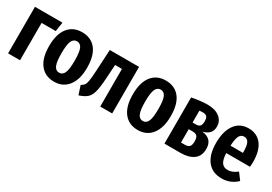

<svg xmlns="http://www.w3.org/2000/svg" viewBox="13 -1212 2677 1893"><g transform="rotate(30 1352.0 -265.0)"><path d="M187 0H51V-530H364L348 -425H187Z M797 -265Q797 -132 739.5 -58Q682 16 581 16Q480 16 422.5 -56Q365 -128 365 -265Q365 -401 422 -473.5Q479 -546 581 -546Q683 -546 740 -475Q797 -404 797 -265ZM506 -265Q506 -167 524 -126.5Q542 -86 581 -86Q620 -86 638 -127Q656 -168 656 -265Q656 -363 638 -403Q620 -443 581 -443Q542 -443 524 -402.5Q506 -362 506 -265Z M1236 -530V0H1100V-428H1022L1012 -268Q1005 -163 991 -111.5Q977 -60 948 -34Q919 -8 859 12L826 -88Q849 -100 861 -116.5Q873 -133 879 -168.5Q885 -204 889 -276L903 -530Z M1750 -265Q1750 -132 1692.5 -58Q1635 16 1534 16Q1433 16 1375.5 -56Q1318 -128 1318 -265Q1318 -401 1375 -473.5Q1432 -546 1534 -546Q1636 -546 1693 -475Q1750 -404 1750 -265ZM1459 -265Q1459 -167 1477 -126.5Q1495 -86 1534 -86Q1573 -86 1591 -127Q1609 -168 1609 -265Q1609 -363 1591 -403Q1573 -443 1534 -443Q1495 -443 1477 -402.5Q1459 -362 1459 -265Z M2215 -160Q2215 -80 2161.5 -40Q2108 0 2014 0H1831V-526Q1936 -546 2008 -546Q2095 -546 2145.5 -507Q2196 -468 2196 -402Q2196 -314 2096 -289Q2215 -276 2215 -160ZM1967 -454V-319H2008Q2036 -319 2050.5 -334Q2065 -349 2065 -388Q2065 -427 2051 -441.5Q2037 -456 2006 -456Q1995 -456 1967 -454ZM2078 -167Q2078 -211 2062 -227Q2046 -243 2013 -243H1967V-91H2013Q2045 -91 2061.5 -107Q2078 -123 2078 -167Z M2676 -224H2405Q2409 -146 2432.5 -116Q2456 -86 2498 -86Q2527 -86 2552 -96.5Q2577 -107 2606 -129L2662 -54Q2590 16 2489 16Q2382 16 2325 -57Q2268 -130 2268 -261Q2268 -392 2322 -469Q2376 -546 2477 -546Q2572 -546 2625.5 -477.5Q2679 -409 2679 -277Q2679 -266 2676 -224ZM2547 -316Q2547 -388 2531 -420.5Q2515 -453 2478 -453Q2444 -453 2426.5 -421Q2409 -389 2405 -308H2547Z"/></g></svg>

Font: Fira Sans Extra Condensed SemiBold
Style: Regular
Weight: 600
Width: 1
Designer: Carrois Corporate & Edenspiekermann AG
Foundry: Carrois Corporate GbR & Edenspiekermann AG
Version: Version 4.203